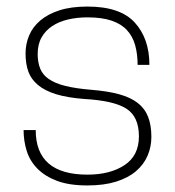

<svg xmlns="http://www.w3.org/2000/svg" viewBox="-20 -558 534 586"><path d="M247 8Q191 8 154 -6Q117 -20 94 -43.5Q71 -67 61.5 -97.5Q52 -128 52 -161H89Q89 -25 247 -25Q316 -25 360 -54Q404 -83 404 -142Q404 -202 365.5 -226.5Q327 -251 236 -256Q185 -260 151 -270.5Q117 -281 96 -298.5Q75 -316 66.5 -339.5Q58 -363 58 -395Q58 -424 69 -450Q80 -476 103 -495.5Q126 -515 161.5 -526.5Q197 -538 247 -538Q347 -538 391.5 -489Q436 -440 436 -360H400Q400 -393 392.5 -420Q385 -447 367.5 -466Q350 -485 320.5 -495Q291 -505 247 -505Q215 -505 187.5 -498.5Q160 -492 139.5 -478.5Q119 -465 107 -444Q95 -423 95 -393Q95 -368 102.5 -349Q110 -330 128.5 -317Q147 -304 178.5 -296Q210 -288 258 -284Q308 -280 343 -270.5Q378 -261 400 -244Q422 -227 432 -201.5Q442 -176 442 -140Q442 -110 430.5 -83Q419 -56 395 -35.5Q371 -15 334 -3.5Q297 8 247 8Z"/></svg>

Font: Tanohe Sans ExtraLight
Style: Regular
Weight: 250
Designer: Village Type and Design LLC & Cristiano Sobral
Foundry: Cooper Hewitt Smithsonian Design Museum
Version: Version 1.00;September 29, 2021;FontCreator 13.0.0.2655 64-b